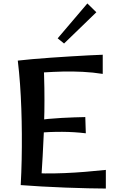

<svg xmlns="http://www.w3.org/2000/svg" viewBox="-20 -1087 673 1112"><path d="M100 -15Q104 -88 105.5 -162Q107 -236 106.5 -310.5Q106 -385 103.5 -457.5Q101 -530 96 -600Q91 -670 83 -736L232 -733Q236 -648 237 -576.5Q238 -505 237 -440.5Q236 -376 233.5 -312.5Q231 -249 227 -181Q223 -113 218 -33ZM593 5Q552 5 490.5 3.5Q429 2 359 -0.5Q289 -3 221 -7Q153 -11 100 -15L146 -88Q187 -83 241 -82.5Q295 -82 355 -84.5Q415 -87 475.5 -92Q536 -97 593 -103ZM477 -315Q411 -323 340.5 -323.5Q270 -324 180 -317V-389Q260 -400 336.5 -404Q413 -408 474 -409ZM575 -659Q519 -668 458.5 -671Q398 -674 342 -672.5Q286 -671 240 -668Q194 -665 168 -663L83 -736Q117 -740 167.5 -744.5Q218 -749 275.5 -753Q333 -757 390 -760.5Q447 -764 495.5 -766.5Q544 -769 575 -770ZM351 -835 314 -865 486 -1067 538 -1016Z"/></svg>

Font: Marhey Light
Style: Regular
Weight: 400
Version: Version 1.000